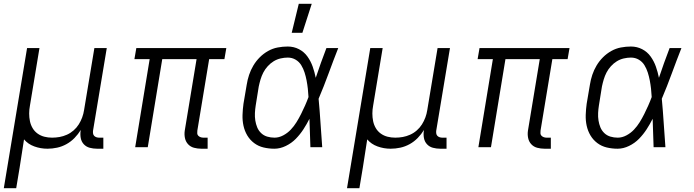

<svg xmlns="http://www.w3.org/2000/svg" viewBox="-21 -772 3641 1007"><path d="M-1 215 121 -520H186L136 -218Q132 -197 132 -176.5Q132 -156 136 -136.5Q140 -117 150 -100Q160 -83 176 -71.5Q192 -60 211.5 -55Q231 -50 252 -50Q272 -50 291.5 -53.5Q311 -57 330 -65.5Q349 -74 365 -88Q381 -102 392 -119.5Q403 -137 410 -156Q417 -175 420 -195L474 -520H539L467 -87Q466 -80 467 -72.5Q468 -65 472.5 -60Q477 -55 484 -52.5Q491 -50 498 -50H521V8H488Q468 8 449.5 3Q431 -2 418.5 -15.5Q406 -29 402.5 -48Q399 -67 402 -87L403 -91Q389 -68 370 -48.5Q351 -29 327.5 -16Q304 -3 278.5 2.5Q253 8 228 8Q192 8 159 -4Q126 -16 105 -41Q99 -4 93.5 33Q88 70 82 107L64 215Z M1068 8H1035Q1015 8 996.5 3Q978 -2 965.5 -15.5Q953 -29 949 -48Q945 -67 948 -87L1010 -462H830L754 0H688L764 -462H684L694 -520H1166L1156 -462H1076L1014 -87Q1013 -80 1013.5 -72.5Q1014 -65 1019 -60Q1024 -55 1031 -52.5Q1038 -50 1045 -50H1068Z M1418 8Q1389 8 1361.5 1.5Q1334 -5 1312 -21.5Q1290 -38 1276 -61.5Q1262 -85 1256 -112.5Q1250 -140 1251 -169.5Q1252 -199 1256 -228L1273 -328Q1277 -354 1285.5 -379.5Q1294 -405 1308 -428.5Q1322 -452 1341.5 -471.5Q1361 -491 1385 -504.5Q1409 -518 1435.5 -523Q1462 -528 1488 -528Q1520 -528 1547 -514Q1574 -500 1591.5 -475.5Q1609 -451 1619 -422.5Q1629 -394 1635 -364Q1648 -403 1662 -442Q1676 -481 1691 -520H1753Q1727 -454 1702.5 -387Q1678 -320 1650 -254Q1656 -191 1660 -127Q1664 -63 1669 0H1607Q1606 -37 1604.5 -74.5Q1603 -112 1602 -149Q1588 -121 1570.5 -94Q1553 -67 1530.5 -44Q1508 -21 1478 -6.5Q1448 8 1418 8ZM1419 -50Q1442 -50 1464.5 -62Q1487 -74 1504 -92Q1521 -110 1534 -131Q1547 -152 1558 -174Q1569 -196 1579 -218.5Q1589 -241 1597 -263Q1596 -285 1593.5 -307Q1591 -329 1587 -350Q1583 -371 1576.5 -391.5Q1570 -412 1559 -430Q1548 -448 1529.5 -459Q1511 -470 1488 -470Q1470 -470 1450.5 -465.5Q1431 -461 1414 -450.5Q1397 -440 1383 -424.5Q1369 -409 1360 -391.5Q1351 -374 1345.5 -355.5Q1340 -337 1336 -318L1320 -218Q1317 -199 1316 -179Q1315 -159 1318 -140Q1321 -121 1328 -104Q1335 -87 1348.5 -74Q1362 -61 1380.5 -55.5Q1399 -50 1419 -50ZM1509 -600 1546 -752H1614L1565 -600Z M1799 215 1921 -520H1986L1936 -218Q1932 -197 1932 -176.5Q1932 -156 1936 -136.5Q1940 -117 1950 -100Q1960 -83 1976 -71.5Q1992 -60 2011.5 -55Q2031 -50 2052 -50Q2072 -50 2091.5 -53.5Q2111 -57 2130 -65.5Q2149 -74 2165 -88Q2181 -102 2192 -119.5Q2203 -137 2210 -156Q2217 -175 2220 -195L2274 -520H2339L2267 -87Q2266 -80 2267 -72.5Q2268 -65 2272.5 -60Q2277 -55 2284 -52.5Q2291 -50 2298 -50H2321V8H2288Q2268 8 2249.5 3Q2231 -2 2218.5 -15.5Q2206 -29 2202.5 -48Q2199 -67 2202 -87L2203 -91Q2189 -68 2170 -48.5Q2151 -29 2127.5 -16Q2104 -3 2078.5 2.5Q2053 8 2028 8Q1992 8 1959 -4Q1926 -16 1905 -41Q1899 -4 1893.5 33Q1888 70 1882 107L1864 215Z M2868 8H2835Q2815 8 2796.5 3Q2778 -2 2765.5 -15.5Q2753 -29 2749 -48Q2745 -67 2748 -87L2810 -462H2630L2554 0H2488L2564 -462H2484L2494 -520H2966L2956 -462H2876L2814 -87Q2813 -80 2813.5 -72.5Q2814 -65 2819 -60Q2824 -55 2831 -52.5Q2838 -50 2845 -50H2868Z M3218 8Q3189 8 3161.5 1.5Q3134 -5 3112 -21.5Q3090 -38 3076 -61.5Q3062 -85 3056 -112.5Q3050 -140 3051 -169.5Q3052 -199 3056 -228L3073 -328Q3077 -354 3085.5 -379.5Q3094 -405 3108 -428.5Q3122 -452 3141.5 -471.5Q3161 -491 3185 -504.5Q3209 -518 3235.5 -523Q3262 -528 3288 -528Q3320 -528 3347 -514Q3374 -500 3391.5 -475.5Q3409 -451 3419 -422.5Q3429 -394 3435 -364Q3448 -403 3462 -442Q3476 -481 3491 -520H3553Q3527 -454 3502.5 -387Q3478 -320 3450 -254Q3456 -191 3460 -127Q3464 -63 3469 0H3407Q3406 -37 3404.5 -74.5Q3403 -112 3402 -149Q3388 -121 3370.5 -94Q3353 -67 3330.5 -44Q3308 -21 3278 -6.5Q3248 8 3218 8ZM3219 -50Q3242 -50 3264.5 -62Q3287 -74 3304 -92Q3321 -110 3334 -131Q3347 -152 3358 -174Q3369 -196 3379 -218.5Q3389 -241 3397 -263Q3396 -285 3393.5 -307Q3391 -329 3387 -350Q3383 -371 3376.5 -391.5Q3370 -412 3359 -430Q3348 -448 3329.5 -459Q3311 -470 3288 -470Q3270 -470 3250.5 -465.5Q3231 -461 3214 -450.5Q3197 -440 3183 -424.5Q3169 -409 3160 -391.5Q3151 -374 3145.5 -355.5Q3140 -337 3136 -318L3120 -218Q3117 -199 3116 -179Q3115 -159 3118 -140Q3121 -121 3128 -104Q3135 -87 3148.5 -74Q3162 -61 3180.5 -55.5Q3199 -50 3219 -50Z"/></svg>

Font: Iosevka Light Extended Oblique
Style: Regular
Weight: 300
Width: 7
Italic angle: -9°
Monospace: yes
Designer: Belleve Invis
Foundry: Belleve Invis
Version: Version 32.5.0; ttfautohint (v1.8.4)